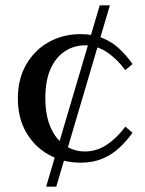

<svg xmlns="http://www.w3.org/2000/svg" viewBox="-20 -600 545 720"><path d="M153 100 354 -580H392L191 100ZM299 -32Q342 -32 380 -57Q418 -82 450 -125L477 -102Q453 -69 425.5 -44Q398 -19 363 -4.5Q328 10 282 10Q217 10 163.5 -19.5Q110 -49 78.5 -103Q47 -157 47 -231Q47 -304 78.5 -358.5Q110 -413 163.5 -442.5Q217 -472 282 -472Q328 -472 363 -458Q398 -444 425.5 -419Q453 -394 477 -360L450 -337Q418 -380 380 -405Q342 -430 299 -430Q257 -430 223 -407.5Q189 -385 169.5 -341.5Q150 -298 150 -232Q150 -168 169.5 -123Q189 -78 223 -55Q257 -32 299 -32Z"/></svg>

Font: Brygada 1918 Medium
Style: Regular
Weight: 500
Designer: Mateusz Machalski | Borys Kosmynka | Przemek Hoffer
Foundry: NIEPODLEGLA 2018
Version: Version 3.006